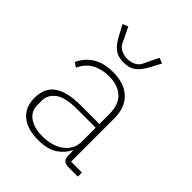

<svg xmlns="http://www.w3.org/2000/svg" viewBox="-212 -885 1025 1025"><g transform="rotate(45 300.0 -372.5)"><path d="M464 0Q441 0 431 -11Q421 -22 420 -42V-79H416Q398 -41 358 -14.5Q318 12 248 12Q165 12 120 -26Q75 -64 75 -134Q75 -166 85 -193Q95 -220 119 -239.5Q143 -259 182 -269.5Q221 -280 278 -280H419V-354Q419 -427 380.5 -462Q342 -497 275 -497Q221 -497 180 -474.5Q139 -452 118 -404L92 -421Q113 -469 158.5 -498.5Q204 -528 276 -528Q360 -528 407 -483.5Q454 -439 454 -358V-31H536V0ZM251 -18Q285 -18 315.5 -26.5Q346 -35 369 -51.5Q392 -68 405.5 -92Q419 -116 419 -148V-252H279Q190 -252 151.5 -223.5Q113 -195 113 -149V-119Q113 -70 151 -44Q189 -18 251 -18ZM278 -603Q235 -603 208.5 -623.5Q182 -644 159 -688L129 -745L160 -757L205 -664Q219 -646 238 -638.5Q257 -631 278 -631Q299 -631 318 -638.5Q337 -646 351 -664L396 -757L427 -745L397 -688Q374 -644 347.5 -623.5Q321 -603 278 -603Z"/></g></svg>

Font: IBM Plex Mono ExtraLight
Style: Regular
Weight: 200
Monospace: yes
Designer: Mike Abbink, Paul van der Laan, Pieter van Rosmalen
Foundry: Bold Monday
Version: Version 2.3